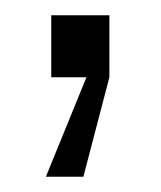

<svg xmlns="http://www.w3.org/2000/svg" viewBox="-20 -101 210 251"><path d="M47 -81H123V0L89 130H40L93 0H47Z"/></svg>

Font: Overused Grotesk Book
Style: Regular
Weight: 350
Version: Version 0.003